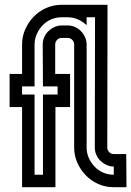

<svg xmlns="http://www.w3.org/2000/svg" viewBox="-20 -780 547 800"><path d="M454 0Q419 0 389 -13.5Q359 -27 337 -50Q315 -73 302 -102.5Q289 -132 289 -165V-595Q289 -606 281 -614Q273 -622 262 -622H237Q226 -622 218 -614Q210 -606 210 -595V-472H272V-334H211V0H72V-334H20V-472H72V-595Q72 -628 85 -657.5Q98 -687 120 -710Q142 -733 172 -746.5Q202 -760 237 -760H428L427 -165Q427 -154 435 -146Q443 -138 454 -138H506L507 0ZM454 -86Q439 -86 424.5 -92.5Q410 -99 399 -109.5Q388 -120 381.5 -134.5Q375 -149 375 -165L376 -708H341V-675Q325 -690 305 -699Q285 -708 262 -708H237Q213 -708 192.5 -699Q172 -690 157 -674Q142 -658 133 -637.5Q124 -617 124 -595V-420H72V-386H124V-52H159V-386H220V-420H159L158 -595Q158 -611 164.5 -625.5Q171 -640 182 -650.5Q193 -661 207.5 -667.5Q222 -674 237 -674H262Q278 -674 292.5 -667.5Q307 -661 317.5 -650Q328 -639 334.5 -624.5Q341 -610 341 -595V-165Q341 -142 350 -122Q359 -102 374 -86Q389 -70 409.5 -61Q430 -52 454 -52Z"/></svg>

Font: Aurach Bi
Style: Regular
Weight: 400
Designer: Peter Wiegel
Foundry: Peter Wiegel
Version: Version 1.002